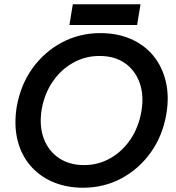

<svg xmlns="http://www.w3.org/2000/svg" viewBox="-20 -867 824 899"><path d="M369 12Q290 12 226.5 -15.5Q163 -43 120.5 -93.5Q78 -144 61.5 -213Q45 -282 58 -365Q76 -469 131.5 -546.5Q187 -624 269.5 -668Q352 -712 450 -712Q529 -712 592.5 -684.5Q656 -657 697.5 -606.5Q739 -556 756 -486.5Q773 -417 759 -334Q742 -232 686.5 -154Q631 -76 549 -32Q467 12 369 12ZM374 -94Q440 -94 496.5 -126Q553 -158 591 -214.5Q629 -271 642 -345Q655 -421 633.5 -480Q612 -539 564 -572Q516 -605 446 -605Q379 -605 322 -573Q265 -541 226.5 -484.5Q188 -428 175 -354Q163 -278 184.5 -219.5Q206 -161 255 -127.5Q304 -94 374 -94ZM305 -750 321 -847H638L622 -750Z"/></svg>

Font: Figtree Light SemiBold
Style: Italic
Weight: 600
Italic angle: -9.5°
Version: Version 2.001;gftools[0.9.30]